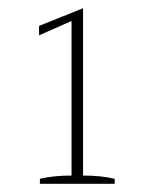

<svg xmlns="http://www.w3.org/2000/svg" viewBox="-20 -732 367 467"><path d="M77 -297Q109 -305 154 -305V-681L75 -646V-669L182 -712V-305Q227 -305 259 -297V-285H77Z"/></svg>

Font: Trirong Thin
Style: Regular
Weight: 250
Designer: Katatrad Team
Foundry: CadsonDemak
Version: Version 1.001